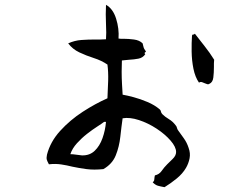

<svg xmlns="http://www.w3.org/2000/svg" viewBox="-20 -769 1040 797"><path d="M763 -155Q771 -133 767 -112Q763 -91 752 -72Q738 -48 713.5 -28Q689 -8 663 8Q646 5 635.5 2Q625 -1 614 -12Q619 -17 620 -20.5Q621 -24 621 -29Q621 -31 621.5 -34Q622 -37 623 -41Q641 -45 651 -59.5Q661 -74 674 -87Q682 -95 696.5 -109Q711 -123 711 -138Q711 -159 688 -185.5Q665 -212 630 -235Q595 -258 557 -270.5Q519 -283 489 -278Q484 -243 479.5 -201.5Q475 -160 460.5 -124Q446 -88 409 -67Q370 -63 339.5 -67Q309 -71 281 -77Q257 -83 233.5 -86.5Q210 -90 183 -87Q183 -88 182 -89Q177 -98 174.5 -105.5Q172 -113 175 -127Q189 -181 230 -226Q271 -271 323.5 -305Q376 -339 426 -361Q428 -397 429 -434Q430 -471 426 -501Q401 -518 369.5 -528Q338 -538 309.5 -551.5Q281 -565 263 -589Q290 -601 317.5 -603Q345 -605 375 -605Q386 -605 397 -605Q408 -605 420 -606Q421 -618 421 -634Q421 -650 420 -669Q419 -689 419 -709.5Q419 -730 420 -749Q449 -733 462 -691.5Q475 -650 472 -609Q476 -608 481.5 -608Q487 -608 494 -608Q513 -608 536 -605Q559 -602 572 -589Q574 -583 575.5 -575Q577 -567 586 -555Q585 -554 584 -553Q582 -552 580.5 -550Q579 -548 583 -544Q573 -529 554.5 -525.5Q536 -522 516 -521Q508 -520 500.5 -519.5Q493 -519 486 -518Q485 -498 485 -471.5Q485 -445 486.5 -419.5Q488 -394 489 -377V-376Q507 -373 535 -365.5Q563 -358 592.5 -345.5Q622 -333 643 -315Q647 -312 648 -306Q649 -300 654 -295Q665 -284 681 -274.5Q697 -265 709 -249Q713 -245 714.5 -238.5Q716 -232 720 -227Q730 -213 743 -195Q756 -177 763 -155ZM869 -521Q868 -514 868 -506.5Q868 -499 868 -491Q868 -467 865.5 -447Q863 -427 849 -421Q845 -418 840.5 -419.5Q836 -421 831 -423Q825 -426 818.5 -428Q812 -430 806 -426Q790 -449 783 -483.5Q776 -518 775.5 -555Q775 -592 777 -621Q778 -626 781.5 -625.5Q785 -625 789 -629Q809 -603 830 -576.5Q851 -550 869 -521ZM412 -263Q403 -256 383.5 -243.5Q364 -231 341.5 -213.5Q319 -196 299.5 -174.5Q280 -153 272 -129Q283 -129 295.5 -127Q308 -125 320 -124Q352 -123 373 -143Q394 -163 405.5 -195.5Q417 -228 420 -263Z"/></svg>

Font: Yuji Boku
Style: Regular
Weight: 400
Designer: Kataoka Yuji
Foundry: Kinuta Font Factory
Version: Version 3.002